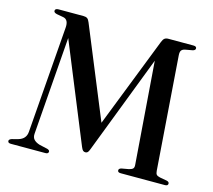

<svg xmlns="http://www.w3.org/2000/svg" viewBox="-101 -822 1050 945"><g transform="rotate(15 424.5 -350.0)"><path d="M221 -11.5Q221 0 205.5 0H29.5Q14 0 14 -11Q14 -19 27.5 -23.5L59.5 -32Q97 -43 100 -79L142 -621.5Q145.5 -663.5 117.5 -669L84 -675Q67.5 -678.5 67.5 -688Q67.5 -700 85.5 -700H212.5Q224.5 -700 231.5 -695.2Q238.5 -690.5 244 -676.5L433.5 -215.5L613 -674.5Q618.5 -689 625.5 -694.5Q632.5 -700 645 -700H772.5Q788.5 -700 788.5 -689Q788.5 -680 775.5 -676.5L737 -669.5Q724 -666.5 719 -659Q714 -651.5 715 -635.5L757.5 -57.5Q758.5 -44 763.2 -38.5Q768 -33 781.5 -30L817.5 -23.5Q830 -20.5 830 -11.5Q830 0 814.5 0H589.5Q573.5 0 573.5 -11Q573.5 -20 586.5 -23.5L623 -30Q637.5 -33.5 643 -39.2Q648.5 -45 647.5 -57.5L608 -578.5L414.5 -75Q410 -62.5 405.2 -58.5Q400.5 -54.5 394.5 -54.5Q387.5 -54.5 382.5 -58.5Q377.5 -62.5 372 -76L167.5 -576L129.5 -78.5Q128 -59.5 138 -48.8Q148 -38 167.5 -32L209.5 -22.5Q221 -18.5 221 -11.5Z"/></g></svg>

Font: Fraunces 72pt S000
Style: Regular
Weight: 400
Version: Version 1.000; ttfautohint (v1.8.3)